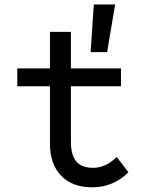

<svg xmlns="http://www.w3.org/2000/svg" viewBox="-20 -802 640 838"><path d="M383 15.5Q295.5 15.5 246.8 -35Q198 -85.5 198 -176V-663H289.5V-183Q289.5 -125 313.2 -97.2Q337 -69.5 386.5 -69.5Q442 -69.5 489.5 -117L540.5 -50Q474 15.5 383 15.5ZM55.5 -425.5V-503.5H508V-425.5ZM375.5 -574.5 389.5 -782.5H482.5L447.5 -574.5Z"/></svg>

Font: Google Sans Code
Style: Regular
Weight: 400
Monospace: yes
Designer: Google Sans Code Authors
Foundry: Google LLC
Version: Version 6.000